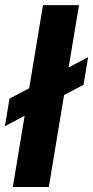

<svg xmlns="http://www.w3.org/2000/svg" viewBox="-43 -748 373 768"><path d="M272.9 -727.5 152.3 0H8.3L128.9 -727.5ZM-23.4 -243.2 -4.9 -353.5 309.6 -519.5 291 -408.7Z"/></svg>

Font: Inter Display
Style: Bold Italic
Weight: 700
Italic angle: -9.39999°
Designer: Rasmus Andersson
Foundry: rsms
Version: Version 4.000;git-a52131595